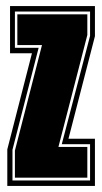

<svg xmlns="http://www.w3.org/2000/svg" viewBox="-20 -611 336 631"><path d="M4 0V-120L85 -436H13V-591H292V-492L205 -155H292V0ZM21 -18H276V-137H183L276 -493V-573H29V-454H107L21 -119ZM29 -27V-116L118 -463H37V-564H267V-496L172 -128H267V-27Z"/></svg>

Font: Alumni Sans Collegiate One
Style: Regular
Weight: 400
Designer: Robert E. Leuschke
Foundry: Robert E. Leuschke
Version: Version 1.100